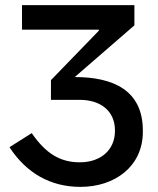

<svg xmlns="http://www.w3.org/2000/svg" viewBox="-20 -720 618 750"><path d="M294 10C430 10 538 -71 538 -205V-210C538 -369 420 -419 272 -419L505 -621V-700H66V-604H366V-600L179 -407V-330H291C376 -330 429 -284 429 -211V-208C429 -135 374 -86 292 -86C215 -86 159 -120 104 -200L17 -145C83 -44 177 10 294 10Z"/></svg>

Font: Fixel Text Medium
Style: Regular
Weight: 500
Width: 4
Designer: AlfaBravo + MacPaw
Foundry: Kyrylo Tkachov, Marchela Mozhyna, Serhii Makarenko, Maria Weinstein, Zakhar Kryvoshyya
Version: Version 1.211